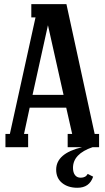

<svg xmlns="http://www.w3.org/2000/svg" viewBox="-20 -700 501 913"><path d="M451.2 0H419.9Q327.1 31.7 327.1 98.1Q327.1 120.1 336.7 132.6Q346.2 145 363.8 145Q387.7 145 397 127L422.9 140.1Q405.3 192.9 348.1 192.9Q303.2 192.9 275.1 169.9Q247.1 147 247.1 106.9Q247.1 29.3 370.1 0H301.8V-63H323.2L294.9 -188H121.1L94.2 -63H113.8V0H5.9V-63H26.9L148.9 -617.2H128.9V-680.2H295.9L430.2 -63H451.2ZM208 -580.1 134.8 -249H282.2Z"/></svg>

Font: Margherita Bold
Style: Regular
Weight: 700
Designer: James Puckett
Foundry: Dunwich Type Founders
Version: Version 1.008;hotconv 1.0.109;makeotfexe 2.5.65596